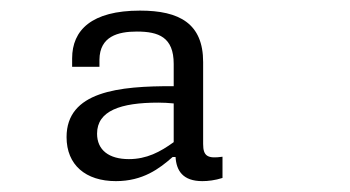

<svg xmlns="http://www.w3.org/2000/svg" viewBox="-20 -797 660 362"><path d="M244 -777C152.5 -777 116 -740 116 -687V-671H167.5V-684.5C168 -728.5 202.5 -737.5 238 -737.5C279 -737.5 307.5 -727 307.5 -676.5V-634.5C203.5 -635 105.5 -624.5 105.5 -538.5C105.5 -486 141.5 -455.5 198.5 -455.5C249.5 -455.5 280.5 -479 305.5 -501H311C312.5 -475.5 324.5 -455.5 361.5 -455.5C372 -455.5 385.5 -457 399.5 -461.5V-501.5C371.5 -497.5 363 -502.5 363 -525.5V-680C363 -752.5 318.5 -777 244 -777ZM163 -545C163 -588 207 -603.5 278.5 -603.5C287.5 -603.5 297.5 -603 307.5 -602V-529C282 -510.5 256.5 -497 223 -497C185.5 -497 163 -514 163 -545Z"/></svg>

Font: Monaspace Argon ExtraLight
Style: Regular
Weight: 200
Designer: Riley Cran & the Lettermatic Team
Foundry: Lettermatic
Version: Version 1.000 (Monaspace Argon)